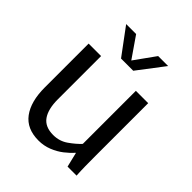

<svg xmlns="http://www.w3.org/2000/svg" viewBox="-206 -848 980 980"><g transform="rotate(45 284.5 -357.5)"><path d="M237 11Q152 11 110 -45.5Q68 -102 68 -204V-520H158V-208Q158 -137 184.5 -99.5Q211 -62 270 -62Q315 -62 350.5 -87Q386 -112 409 -137V-520H498V-145Q498 -102 498.5 -67Q499 -32 501 0H436L417 -79H415Q397 -58 370 -37Q343 -16 309 -2.5Q275 11 237 11ZM239 -583 133 -726H205L283 -613L364 -726H436L327 -583Z"/></g></svg>

Font: Murecho
Style: Regular
Weight: 400
Designer: Neil Summerour
Foundry: Positype
Version: Version 1.010; ttfautohint (v1.8.3)